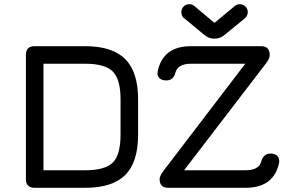

<svg xmlns="http://www.w3.org/2000/svg" viewBox="-20 -899 1410 919"><path d="M914 -867 1006 -790H1007L1100 -867Q1112 -879 1128 -879Q1143 -879 1154.5 -868Q1166 -857 1166 -841Q1166 -821 1148 -808L1055 -732Q1034 -714 1008 -714H1005Q979 -714 958 -732L866 -808Q848 -819 848 -841Q848 -857 859 -868Q870 -879 886 -879Q902 -879 914 -867ZM146 0Q104 0 104 -42V-636Q104 -678 146 -678H387Q518 -678 579.5 -616Q641 -554 641 -424V-254Q641 -123 579.5 -61.5Q518 0 387 0ZM785 0Q744 0 744 -42Q744 -55 760 -78L1154 -594H895Q833 -594 820 -553Q811 -514 776 -514Q754 -514 742.5 -525.5Q731 -537 735 -558Q760 -678 895 -678H1229Q1271 -678 1271 -636Q1271 -619 1255 -598L861 -84H1154Q1219 -84 1230 -125Q1241 -164 1275 -164Q1296 -164 1307.5 -152.5Q1319 -141 1316 -120Q1291 0 1154 0ZM188 -84H387Q483 -84 520 -121Q557 -158 557 -254V-424Q557 -519 520 -556.5Q483 -594 387 -594H188Z"/></svg>

Font: Jura
Style: Bold
Weight: 700
Designer: Daniel Johnson, Alexei Vanyashin
Foundry: Daniel Johnson
Version: Version 5.103